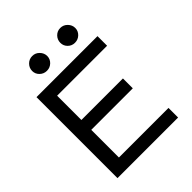

<svg xmlns="http://www.w3.org/2000/svg" viewBox="-223 -922 1046 1046"><g transform="rotate(-45 300.0 -399.5)"><path d="M66 0V-624H536V-550H151V-363H471V-287H151V-74H533V0ZM208 -685Q184 -685 167 -701.5Q150 -718 150 -741Q150 -765 167 -782Q184 -799 208 -799Q232 -799 249 -781.5Q266 -764 266 -741Q266 -718 249 -701.5Q232 -685 208 -685ZM424 -685Q400 -685 383.5 -701.5Q367 -718 367 -741Q367 -765 383.5 -782Q400 -799 424 -799Q448 -799 465 -781.5Q482 -764 482 -741Q482 -718 465 -701.5Q448 -685 424 -685Z"/></g></svg>

Font: Inconsolata Expanded Medium
Style: Regular
Weight: 500
Width: 7
Monospace: yes
Designer: Raph Levien, Cyreal, Brenton Simpson
Foundry: Raph Levien, Cyreal, Google
Version: Version 3.001; ttfautohint (v1.8.2.53-6de2)